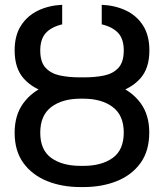

<svg xmlns="http://www.w3.org/2000/svg" viewBox="-20 -757 672 787"><path d="M310.1 -432.1H321.8Q398.4 -432.1 459.5 -407.5Q520.5 -382.8 556.2 -334.5Q591.8 -286.1 591.8 -213.9Q591.8 -138.7 556.2 -89.1Q520.5 -39.6 459.5 -14.9Q398.4 9.8 321.8 9.8H310.1Q233.9 9.8 172.9 -14.9Q111.8 -39.6 75.9 -88.9Q40 -138.2 40 -212.9Q40 -285.2 75.4 -333.7Q110.8 -382.3 172.1 -407.2Q233.4 -432.1 310.1 -432.1ZM321.8 -352.5H310.1Q235.4 -352.5 190.2 -318.4Q145 -284.2 145 -212.9Q145 -142.1 190.2 -109.6Q235.4 -77.1 310.1 -77.1H321.8Q396.5 -77.1 441.9 -109.6Q487.3 -142.1 487.3 -213.9Q487.3 -284.2 441.9 -318.4Q396.5 -352.5 321.8 -352.5ZM306.6 -439.9H325.7Q370.1 -439.9 406.7 -447.5Q443.4 -455.1 465.3 -478.8Q487.3 -502.4 487.3 -550.3Q487.3 -596.7 464.6 -621.6Q441.9 -646.5 397 -657.2V-737.3Q452.1 -734.9 496.3 -713.9Q540.5 -692.9 566.4 -652.3Q592.3 -611.8 592.3 -550.3Q592.3 -477.1 555.4 -435.8Q518.6 -394.5 457.8 -377.4Q397 -360.4 325.7 -360.4H306.6Q235.4 -360.4 174.6 -377.2Q113.8 -394 76.9 -435.5Q40 -477.1 40 -550.3Q40 -611.8 66.2 -652.3Q92.3 -692.9 136.5 -713.9Q180.7 -734.9 234.9 -737.3V-657.2Q189 -646 167 -620.8Q145 -595.7 145 -550.3Q145 -502.4 167.2 -478.8Q189.5 -455.1 226.3 -447.5Q263.2 -439.9 306.6 -439.9Z"/></svg>

Font: Atlassian Sans
Style: Regular
Weight: 400
Designer: Rasmus Andersson
Foundry: Modifications by Atlassian Pty Ltd, manufactured by rsms
Version: Version 4.001;git-9221beed3